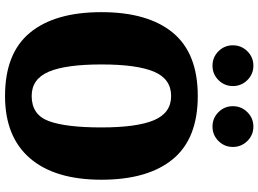

<svg xmlns="http://www.w3.org/2000/svg" viewBox="-155 -879 1052 782"><g transform="rotate(90 371.0 -488.0)"><path d="M29.5 -375Q29.5 -564.5 113.2 -666Q197 -767.5 371 -767.5Q544.5 -767.5 628.2 -666Q712 -564.5 712 -375Q712 -185.5 624.5 -84Q537 17.5 371 17.5Q197 17.5 113.2 -84Q29.5 -185.5 29.5 -375ZM242.5 -375Q242.5 -230.5 272 -160.8Q301.5 -91 371 -91Q447.5 -91 473.2 -160.8Q499 -230.5 499 -375Q499 -519.5 469.5 -589.2Q440 -659 371 -659Q301.5 -659 272 -589.2Q242.5 -519.5 242.5 -375ZM495.5 -827.5Q461 -827.5 436.8 -851.8Q412.5 -876 412.5 -910.5Q412.5 -945 436.8 -969.5Q461 -994 495.5 -994Q530 -994 554.2 -969.5Q578.5 -945 578.5 -910.5Q578.5 -876 554.2 -851.8Q530 -827.5 495.5 -827.5ZM247.5 -827.5Q213 -827.5 188.8 -851.8Q164.5 -876 164.5 -910.5Q164.5 -945 188.8 -969.5Q213 -994 247.5 -994Q282 -994 306.2 -969.5Q330.5 -945 330.5 -910.5Q330.5 -876 306.2 -851.8Q282 -827.5 247.5 -827.5Z"/></g></svg>

Font: Besley* Narrow Heavy
Style: Regular
Weight: 800
Width: 4
Designer: Owen Earl
Foundry: indestructible type*
Version: Version 3.000; ttfautohint (v1.8.3)